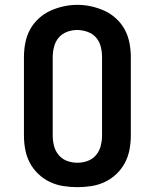

<svg xmlns="http://www.w3.org/2000/svg" viewBox="-20 -766 640 794"><path d="M300 8Q271 8 242 3.5Q213 -1 186.5 -13.5Q160 -26 138.5 -46.5Q117 -67 103.5 -92.5Q90 -118 84.5 -147Q79 -176 79 -205V-530Q79 -559 84.5 -588Q90 -617 103.5 -642.5Q117 -668 139 -688.5Q161 -709 187 -721Q213 -733 242 -739.5Q271 -746 300 -746Q329 -746 358 -739.5Q387 -733 413 -721Q439 -709 461 -688.5Q483 -668 496.5 -642.5Q510 -617 515.5 -588Q521 -559 521 -530V-205Q521 -176 515.5 -147Q510 -118 496.5 -92.5Q483 -67 461.5 -46.5Q440 -26 413.5 -13.5Q387 -1 358 3.5Q329 8 300 8ZM300 -93Q322 -93 342.5 -100.5Q363 -108 377 -124.5Q391 -141 396.5 -162.5Q402 -184 402 -205V-530Q402 -552 396.5 -573.5Q391 -595 377 -611Q363 -627 341.5 -634.5Q320 -642 299 -642Q277 -642 256.5 -634Q236 -626 222.5 -610Q209 -594 203.5 -572.5Q198 -551 198 -530V-205Q198 -184 203.5 -162.5Q209 -141 223 -124.5Q237 -108 257.5 -100.5Q278 -93 300 -93Z"/></svg>

Font: Iosevka Curly Slab Extended
Style: Bold
Weight: 700
Width: 7
Monospace: yes
Designer: Belleve Invis
Foundry: Belleve Invis
Version: Version 11.1.0; ttfautohint (v1.8.3)